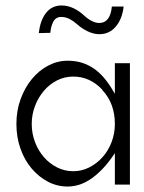

<svg xmlns="http://www.w3.org/2000/svg" viewBox="-20 -677 526 702"><path d="M455 -446V-2H400V-117Q376 -81 353 -57.5Q330 -34 308 -20Q286 -6 266 -0.5Q246 5 227 5Q189 5 155.5 -12.5Q122 -30 96 -60.5Q70 -91 55 -133Q40 -175 40 -224Q40 -273 55.5 -315Q71 -357 96.5 -388Q122 -419 156 -437Q190 -455 227 -455Q259 -455 284.5 -446Q310 -437 330.5 -421Q351 -405 368 -383Q385 -361 400 -334V-446ZM354 -349Q309 -397 248 -397Q216 -397 188.5 -383Q161 -369 140.5 -345Q120 -321 108 -289.5Q96 -258 96 -224Q96 -189 108 -157.5Q120 -126 140.5 -102.5Q161 -79 188.5 -65Q216 -51 248 -51Q279 -51 306.5 -65Q334 -79 355 -102.5Q376 -126 388 -157.5Q400 -189 400 -224Q400 -260 389 -291Q378 -322 354 -348ZM122 -556Q127 -603 148.5 -630Q170 -657 205 -657Q248 -657 289 -619Q302 -607 316 -600Q330 -593 343 -593Q383 -593 389 -653H432Q427 -608 403.5 -580Q380 -552 343 -552Q323 -552 301.5 -562Q280 -572 261 -589Q249 -600 234.5 -607.5Q220 -615 204 -615Q184 -615 175 -598Q166 -581 164 -557Z"/></svg>

Font: Fundamental  Brigade Scvhlank
Style: Regular
Weight: 100
Designer: Peter Wiegel, original typeface by Arno Drescher 1935
Foundry: Peter Wiegel
Version: Version 0.000 2012 initial release